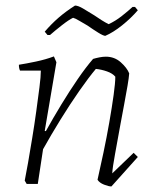

<svg xmlns="http://www.w3.org/2000/svg" viewBox="-20 -662 544 691"><path d="M381 9Q371 9 354.5 2.5Q338 -4 331 -15Q341 -59 352.5 -113.5Q364 -168 373.5 -222.5Q383 -277 389 -320.5Q395 -364 395 -386Q385 -398 365 -405Q345 -412 325 -414Q299 -383 265.5 -335Q232 -287 198 -232Q164 -177 135 -125L116 0H76L69 -12Q74 -36 81 -76.5Q88 -117 96 -165.5Q104 -214 110.5 -261.5Q117 -309 122 -348Q127 -387 127 -408H52Q48 -416 48 -429Q74 -433 109.5 -440.5Q145 -448 174 -459L183 -438L141 -191L145 -190Q171 -237 200.5 -285.5Q230 -334 259.5 -377Q289 -420 315 -450Q325 -453 337.5 -455.5Q350 -458 361 -458Q392 -458 414.5 -438Q437 -418 445 -398Q444 -383 439 -353.5Q434 -324 427 -287Q420 -250 413 -212Q403 -156 394 -107.5Q385 -59 384 -38L461 -112L476 -97ZM151 -536 141 -548Q165 -576 191 -598.5Q217 -621 250 -642Q261 -642 279.5 -631Q298 -620 319 -607Q332 -598 345.5 -589.5Q359 -581 371 -575Q395 -586 418.5 -604.5Q442 -623 457 -637H466L476 -625Q451 -596 419 -570.5Q387 -545 359 -533Q352 -533 333.5 -544.5Q315 -556 295 -570Q279 -579 265 -587.5Q251 -596 243 -598Q228 -591 202.5 -571Q177 -551 160 -536Z"/></svg>

Font: Labrada Lght
Style: Italic
Weight: 300
Italic angle: -7°
Designer: Mercedes Jáuregui
Foundry: Omnibus-Type Team
Version: Version 1.000; ttfautohint (v1.8.4.7-5d5b)